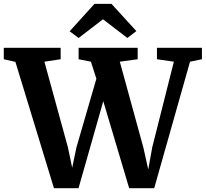

<svg xmlns="http://www.w3.org/2000/svg" viewBox="-39 -996 1088 1016"><path d="M-19 -682.5V-743H282V-682.5L196 -669.5L320.5 -216L343 -108L365.5 -216L471 -579.5L442 -669.5L377 -682.5V-743H689.5V-682.5L595 -669.5L719.5 -216L745.5 -99L766.5 -216L881 -669.5L791.5 -682.5V-743H1029.5V-682.5L966.5 -669.5L777 0H644.5L507.5 -460.5L376.5 0H246.5L42.5 -668.5ZM377 -795 329.5 -830.5 461 -975.5H551L682.5 -831.5L635 -795L506 -894Z"/></svg>

Font: Merriweather 24pt
Style: Bold
Weight: 700
Designer: Eben Sorkin
Foundry: Eben Sorkin
Version: Version 2.100